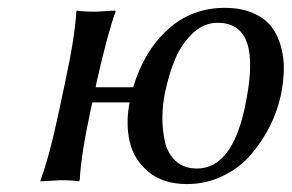

<svg xmlns="http://www.w3.org/2000/svg" viewBox="-20 -459 743 489"><path d="M534.2 -400.9Q499 -400.9 470.9 -374.3Q442.9 -347.7 427 -310.5Q411.1 -273.4 400.9 -226.1Q394 -194.3 393.6 -162.4Q393.1 -130.4 399.7 -99.6Q406.2 -68.8 427.2 -49.3Q448.2 -29.8 481.4 -29.8Q570.3 -29.8 603.5 -185.1Q627 -294.4 609.9 -347.7Q592.8 -400.9 534.2 -400.9ZM146 -250Q171.4 -369.1 174.3 -429.2L175.8 -432.1Q189.5 -429.2 224.1 -429.2L272.9 -432.1L274.4 -429.2Q254.4 -375.5 226.1 -250L223.6 -236.8H319.3Q346.7 -329.1 407.5 -384Q468.3 -439 552.2 -439Q593.8 -439 624.3 -425.8Q654.8 -412.6 671.4 -390.9Q688 -369.1 695.8 -339.8Q703.6 -310.5 702.9 -280.3Q702.1 -250 695.3 -216.8Q687 -177.2 668 -138.9Q648.9 -100.6 620.1 -66.4Q591.3 -32.2 548.3 -11.2Q505.4 9.8 456.1 9.8Q395 9.8 357.7 -21.7Q320.3 -53.2 310.1 -99.1Q299.8 -145 310.1 -198.2H215.3L210.9 -179.2Q186 -63 183.1 0L180.2 2.9Q166.5 0 132.8 0L83.5 2.9L83 0Q106 -60.1 130.9 -179.2Z"/></svg>

Font: Linux Biolinum
Style: Italic
Weight: 400
Italic angle: -12°
Designer: Philipp H. Poll
Foundry: Philipp H. Poll
Version: Version 1.1.3 ; ttfautohint (v0.9)